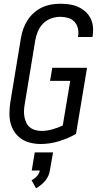

<svg xmlns="http://www.w3.org/2000/svg" viewBox="-20 -763 540 1028"><path d="M198 8Q170 8 143 1.5Q116 -5 94.5 -19.5Q73 -34 58 -56Q43 -78 36.5 -104Q30 -130 30.5 -158Q31 -186 35 -214L92 -559Q96 -584 104.5 -608Q113 -632 127 -654Q141 -676 161 -694Q181 -712 204.5 -723Q228 -734 253 -738.5Q278 -743 303 -743Q328 -743 352 -739.5Q376 -736 397.5 -726.5Q419 -717 436.5 -701.5Q454 -686 464.5 -665.5Q475 -645 477.5 -620.5Q480 -596 476 -571Q476 -569 475.5 -567.5Q475 -566 475 -565H397Q398 -566 398 -567Q398 -568 398 -569Q402 -590 397 -611Q392 -632 378.5 -646.5Q365 -661 344.5 -667Q324 -673 303 -673Q279 -673 254.5 -664.5Q230 -656 211.5 -637.5Q193 -619 183 -595.5Q173 -572 169 -548L112 -203Q109 -186 108.5 -169Q108 -152 111 -136Q114 -120 121 -105.5Q128 -91 140.5 -81Q153 -71 169 -66.5Q185 -62 202 -62Q230 -62 259 -70Q288 -78 316 -91L356 -330H248L260 -400H446L387 -46Q343 -21 294.5 -6.5Q246 8 198 8ZM173 245 149 202Q165 194 177.5 180.5Q190 167 193 150H150L166 53H264L247 150Q245 165 238.5 179Q232 193 222 205Q212 217 199.5 227Q187 237 173 245Z"/></svg>

Font: Iosevka SS04
Style: Italic
Weight: 400
Italic angle: -9°
Monospace: yes
Designer: Belleve Invis
Foundry: Belleve Invis
Version: Version 19.0.0; ttfautohint (v1.8.4)